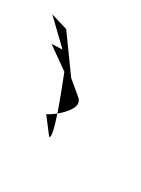

<svg xmlns="http://www.w3.org/2000/svg" viewBox="-181 -790 846 1152"><g transform="rotate(-20 241.5 -214.0)"><path d="M38 -28C47 -13 87 -68 132 -142C98 -149 71 -158 68 -162ZM132 -142C195 -130 283 -128 283 -190V-315L355 -600L307 -712L292 -492L242 -547L257 -363C227 -308 177 -216 132 -142ZM483 284Z"/></g></svg>

Font: Digital Distortion
Style: Regular
Weight: 400
Version: Version 1